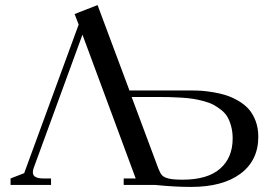

<svg xmlns="http://www.w3.org/2000/svg" viewBox="-20 -736 1103 764"><path d="M22 0V-25.9L76.2 -46.9L293 -638.2L276.9 -680.2L368.2 -715.8L495.1 -376H740.2Q761.2 -376 781.2 -374.8Q801.3 -373.5 828.9 -368.9Q856.4 -364.3 880.1 -356.7Q903.8 -349.1 928.2 -335Q952.6 -320.8 969.5 -302Q986.3 -283.2 997.1 -254.9Q1007.8 -226.6 1007.8 -191.9Q1007.8 -97.7 937 -44.9Q866.2 7.8 740.2 7.8Q674.3 7.8 599.1 0H472.2V-25.9H520L308.1 -598.1L113.8 -66.9Q110.8 -58.1 110.8 -49.8Q110.8 -25.9 152.8 -25.9H183.1V0ZM503.9 -350.1 609.9 -65.9Q617.2 -46.9 624.8 -38.6Q632.3 -30.3 650.9 -25.6Q669.4 -21 706.1 -21Q805.7 -21 855.7 -64.7Q905.8 -108.4 905.8 -185.1Q905.8 -210.9 900.1 -232.4Q894.5 -253.9 885.5 -269.8Q876.5 -285.6 860.8 -298.1Q845.2 -310.5 829.8 -318.8Q814.5 -327.1 791.7 -333.3Q769 -339.4 749.8 -342.5Q730.5 -345.7 703.1 -347.4Q675.8 -349.1 655 -349.6Q634.3 -350.1 605 -350.1Z"/></svg>

Font: Dihjauti S
Style: Bold
Weight: 700
Designer: T. Christopher White
Version: Version 3.0.0